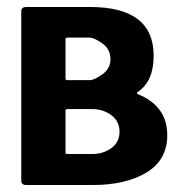

<svg xmlns="http://www.w3.org/2000/svg" viewBox="-20 -531 541 551"><path d="M375 -261Q460 -227 460 -143Q460 -72 400.5 -36Q341 0 245 0H56Q41 0 41 -12V-499Q41 -511 56 -511H238Q421 -511 421 -371Q421 -297 375 -267Q373 -266 373 -264.5Q373 -263 375 -261ZM168 -418V-306Q168 -301 173 -301H238Q250 -301 273.5 -317.5Q297 -334 297 -361Q297 -390 273.5 -406.5Q250 -423 238 -423H173Q168 -423 168 -418ZM323 -153Q323 -183 299.5 -200.5Q276 -218 244 -218H173Q168 -218 168 -213V-93Q168 -89 173 -89H245Q276 -89 299.5 -106Q323 -123 323 -153Z"/></svg>

Font: Barlow
Style: Bold
Weight: 700
Designer: Jeremy Tribby
Foundry: Jeremy Tribby
Version: Version 1.101 August 23, 2024